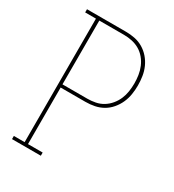

<svg xmlns="http://www.w3.org/2000/svg" viewBox="-178 -838 855 941"><g transform="rotate(30 250.0 -367.5)"><path d="M36 0V-18H97V-717H36V-735H256Q282 -735 307 -730Q332 -725 354 -712Q376 -699 393 -679.5Q410 -660 420.5 -636.5Q431 -613 435 -587.5Q439 -562 439 -536Q439 -511 435 -485.5Q431 -460 420.5 -436.5Q410 -413 393 -393Q376 -373 354 -360.5Q332 -348 307 -343Q282 -338 256 -338H116V-18H199V0ZM256 -356Q279 -356 302 -360.5Q325 -365 344.5 -377Q364 -389 379 -407Q394 -425 403 -446Q412 -467 415.5 -490Q419 -513 419 -536Q419 -559 415.5 -582Q412 -605 403 -626.5Q394 -648 379 -666Q364 -684 344.5 -695.5Q325 -707 302 -712Q279 -717 256 -717H116V-356Z"/></g></svg>

Font: Iosevka Slab Thin
Style: Regular
Weight: 100
Monospace: yes
Designer: Belleve Invis
Foundry: Belleve Invis
Version: Version 11.1.0; ttfautohint (v1.8.3)